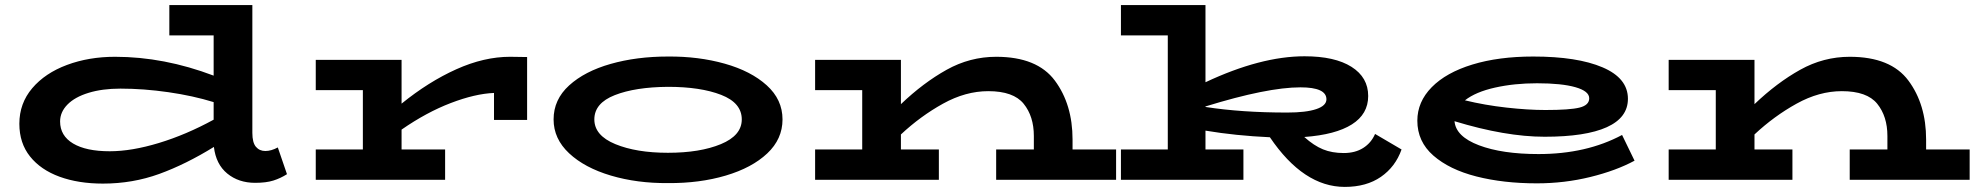

<svg xmlns="http://www.w3.org/2000/svg" viewBox="-20 -706 7759 754"><path d="M1107 -22Q1082 -6 1053.5 3Q1025 12 982 12Q917 12 872.5 -24.5Q828 -61 820 -129Q710 -61 605.5 -23Q501 15 384 15Q288 15 214 -12Q140 -39 98 -91.5Q56 -144 56 -220Q56 -300 106.5 -359.5Q157 -419 243 -451Q329 -483 432 -483Q624 -483 819 -409V-567H645V-686H971V-184Q971 -146 985 -129.5Q999 -113 1022 -113Q1045 -113 1071 -127ZM411 -112Q497 -112 604 -144.5Q711 -177 819 -236V-305Q738 -330 641 -344Q544 -358 453 -358Q382 -358 328 -341.5Q274 -325 245 -295.5Q216 -266 216 -229Q216 -173 267 -142.5Q318 -112 411 -112Z M2050 -482V-235H1920V-341Q1846 -338 1750.5 -301.5Q1655 -265 1557 -197V-119H1728V0H1220V-119H1405V-352H1220V-471H1557V-299Q1663 -385 1772 -434Q1881 -483 1983 -483Z M2154 -237Q2154 -315 2215 -370.5Q2276 -426 2378 -455Q2480 -484 2603 -484Q2723 -485 2826 -456Q2929 -427 2991 -371Q3053 -315 3053 -237Q3053 -160 2993 -103.5Q2933 -47 2830 -16.5Q2727 14 2603 13Q2482 14 2379 -16.5Q2276 -47 2215 -104Q2154 -161 2154 -237ZM2893 -237Q2893 -302 2812 -333.5Q2731 -365 2603 -365Q2475 -364 2394.5 -332.5Q2314 -301 2314 -237Q2314 -174 2396.5 -140Q2479 -106 2603 -106Q2729 -106 2811 -140Q2893 -174 2893 -237Z M4363 -119V0H3892V-119H4040V-172Q4040 -249 4000 -298.5Q3960 -348 3861 -348Q3772 -348 3683.5 -299Q3595 -250 3518 -178V-119H3667V0H3181V-119H3366V-352H3181V-471H3518V-297Q3606 -381 3697.5 -432Q3789 -483 3892 -483Q4053 -483 4122.5 -389.5Q4192 -296 4192 -158V-119Z M5484 -119Q5460 -51 5403 -11.5Q5346 28 5261 28Q5099 28 4967 -167Q4833 -173 4714 -193V-119H4863V0H4382V-119H4566V-567H4382V-686H4714V-383Q4931 -485 5103 -485Q5222 -485 5287.5 -443.5Q5353 -402 5353 -329Q5353 -258 5289 -217.5Q5225 -177 5102 -168Q5140 -134 5175.5 -119.5Q5211 -105 5257 -105Q5302 -105 5333.5 -125Q5365 -145 5380 -180ZM4714 -286Q4855 -264 5035 -264Q5109 -264 5149 -277.5Q5189 -291 5189 -316Q5189 -363 5087 -363Q4957 -363 4714 -288Z M6399 -75Q6327 -36 6225.5 -11Q6124 14 6015 14Q5884 14 5778 -13Q5672 -40 5609 -95Q5546 -150 5546 -232Q5546 -306 5602.5 -363.5Q5659 -421 5762 -452.5Q5865 -484 6001 -484Q6174 -484 6273.5 -441.5Q6373 -399 6373 -318Q6373 -244 6290 -206.5Q6207 -169 6046 -169Q5892 -169 5692 -230Q5697 -170 5788 -135.5Q5879 -101 6022 -101Q6210 -101 6350 -176ZM5733 -312Q5811 -293 5896 -283.5Q5981 -274 6049 -274Q6145 -274 6183 -283.5Q6221 -293 6221 -320Q6221 -348 6167 -363.5Q6113 -379 6016 -379Q5927 -379 5851 -362Q5775 -345 5733 -312Z M7715 -119V0H7244V-119H7392V-172Q7392 -249 7352 -298.5Q7312 -348 7213 -348Q7124 -348 7035.5 -299Q6947 -250 6870 -178V-119H7019V0H6533V-119H6718V-352H6533V-471H6870V-297Q6958 -381 7049.5 -432Q7141 -483 7244 -483Q7405 -483 7474.5 -389.5Q7544 -296 7544 -158V-119Z"/></svg>

Font: BioRhyme Expanded ExtraBold
Style: Regular
Weight: 800
Width: 7
Designer: Aoife Mooney
Foundry: Aoife Mooney Type
Version: Version 1.000